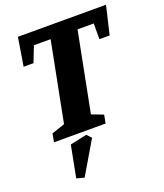

<svg xmlns="http://www.w3.org/2000/svg" viewBox="-154 -717 903 1059"><g transform="rotate(-20 297.5 -187.0)"><path d="M66 0 75 -49 152 -75 243 -541H145L109 -449H51L78 -615H595L556 -449H496V-541H401L310 -75L378 -49L369 0ZM158 241 113 229 149 43 247 22 272 48Z"/></g></svg>

Font: Manuale ExtraBold
Style: Italic
Weight: 800
Italic angle: -11°
Designer: Eduardo Tunni / Pablo Cosgaya
Foundry: Eduardo Tunni / Pablo Cosgaya
Version: Version 1.002